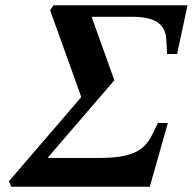

<svg xmlns="http://www.w3.org/2000/svg" viewBox="-20 -712 735 732"><path d="M14 -21 23 0H551L620 -243H582L560 -198C528 -131 471 -110 358 -110H163V-112L416 -406L330 -646V-648H483C569 -648 611 -622 614 -561L617 -506H655L695 -692H184L171 -673L290 -342Z"/></svg>

Font: Heuristica
Style: Bold Italic
Weight: 700
Italic angle: -13°
Version: Version 1.0.1